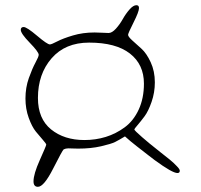

<svg xmlns="http://www.w3.org/2000/svg" viewBox="-20 -747 773 739"><path d="M505 -727Q515 -727 515 -716Q515 -702 494 -660.5Q473 -619 473 -613Q473 -606 489 -591.5Q505 -577 524.5 -559.5Q544 -542 560 -507.5Q576 -473 576 -430Q576 -391 563.5 -355Q551 -319 536.5 -299.5Q522 -280 509.5 -265.5Q497 -251 497 -249Q497 -245 527 -219Q557 -193 579 -176Q585 -171 597 -161.5Q609 -152 616 -146.5Q623 -141 633 -133Q643 -125 648.5 -119.5Q654 -114 660 -108Q666 -102 669 -97.5Q672 -93 672 -90Q672 -81 663 -81Q643 -81 575 -131Q572 -133 551.5 -149Q531 -165 506.5 -184Q482 -203 461 -222Q438 -208 423 -200.5Q408 -193 369 -184Q330 -175 281 -175Q272 -175 259.5 -175.5Q247 -176 243 -176Q233 -176 225 -172Q220 -168 184.5 -98Q149 -28 126 -28Q109 -28 109 -49Q109 -77 133 -130.5Q157 -184 158 -190Q158 -194 145.5 -208Q133 -222 118 -240.5Q103 -259 90.5 -293.5Q78 -328 78 -368Q78 -410 91 -446.5Q104 -483 116.5 -506Q129 -529 129 -536Q129 -547 94.5 -582.5Q60 -618 60 -632Q60 -643 71 -643Q83 -643 122.5 -609.5Q162 -576 172 -576Q178 -576 200 -587.5Q222 -599 260.5 -610.5Q299 -622 344 -622Q355 -622 374 -621Q393 -620 398 -620Q411 -620 426 -636.5Q441 -653 452.5 -673.5Q464 -694 478.5 -710.5Q493 -727 505 -727ZM323 -583Q231 -583 178.5 -522.5Q126 -462 126 -370Q126 -290 176.5 -249Q227 -208 305 -208Q348 -208 387 -220Q426 -232 460 -257Q494 -282 514 -325.5Q534 -369 534 -425Q534 -499 480 -541Q426 -583 323 -583Z"/></svg>

Font: Henny Penny
Style: Regular
Weight: 400
Designer: Olga Umpeleva
Foundry: Brownfox
Version: Version 1.001